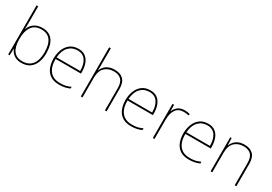

<svg xmlns="http://www.w3.org/2000/svg" viewBox="28 -1662 3647 2573"><g transform="rotate(30 1852.0 -375.0)"><path d="M115 -525Q115 -501 114.5 -466Q114 -431 113 -406H115Q132 -464 183.5 -501.5Q235 -539 311 -539Q416 -539 470 -469.5Q524 -400 524 -266Q524 -190 500.5 -127.5Q477 -65 426.5 -27.5Q376 10 295 10Q224 10 179.5 -22.5Q135 -55 117 -104H115L111 0H89V-760H115ZM311 -514Q211 -514 163 -447Q115 -380 115 -263V-253Q115 -137 159.5 -76Q204 -15 295 -15Q394 -15 445.5 -80.5Q497 -146 497 -266Q497 -514 311 -514Z M870 -538Q938 -538 980 -505Q1022 -472 1042 -416.5Q1062 -361 1062 -291V-266H669Q668 -145 722 -80Q776 -15 879 -15Q927 -15 961.5 -22Q996 -29 1042 -50V-23Q1004 -6 965.5 2Q927 10 879 10Q796 10 743.5 -25Q691 -60 666.5 -121Q642 -182 642 -259Q642 -334 667 -397.5Q692 -461 742.5 -499.5Q793 -538 870 -538ZM870 -513Q786 -513 732.5 -456.5Q679 -400 670 -291H1035Q1036 -390 995 -451.5Q954 -513 870 -513Z M1239 -496Q1239 -474 1238.5 -456.5Q1238 -439 1237 -417H1239Q1250 -449 1274 -476.5Q1298 -504 1337 -521Q1376 -538 1432 -538Q1518 -538 1565 -491Q1612 -444 1612 -346V0H1586V-345Q1586 -433 1545.5 -473Q1505 -513 1432 -513Q1346 -513 1292.5 -461.5Q1239 -410 1239 -302V0H1213V-760H1239Z M1983 -538Q2051 -538 2093 -505Q2135 -472 2155 -416.5Q2175 -361 2175 -291V-266H1782Q1781 -145 1835 -80Q1889 -15 1992 -15Q2040 -15 2074.5 -22Q2109 -29 2155 -50V-23Q2117 -6 2078.5 2Q2040 10 1992 10Q1909 10 1856.5 -25Q1804 -60 1779.5 -121Q1755 -182 1755 -259Q1755 -334 1780 -397.5Q1805 -461 1855.5 -499.5Q1906 -538 1983 -538ZM1983 -513Q1899 -513 1845.5 -456.5Q1792 -400 1783 -291H2148Q2149 -390 2108 -451.5Q2067 -513 1983 -513Z M2514 -536Q2538 -536 2557.5 -533Q2577 -530 2595 -525L2589 -501Q2570 -506 2553.5 -508.5Q2537 -511 2514 -511Q2431 -511 2392 -453Q2353 -395 2353 -297V0H2327V-528H2351L2353 -427H2355Q2369 -473 2409.5 -504.5Q2450 -536 2514 -536Z M2878 -538Q2946 -538 2988 -505Q3030 -472 3050 -416.5Q3070 -361 3070 -291V-266H2677Q2676 -145 2730 -80Q2784 -15 2887 -15Q2935 -15 2969.5 -22Q3004 -29 3050 -50V-23Q3012 -6 2973.5 2Q2935 10 2887 10Q2804 10 2751.5 -25Q2699 -60 2674.5 -121Q2650 -182 2650 -259Q2650 -334 2675 -397.5Q2700 -461 2750.5 -499.5Q2801 -538 2878 -538ZM2878 -513Q2794 -513 2740.5 -456.5Q2687 -400 2678 -291H3043Q3044 -390 3003 -451.5Q2962 -513 2878 -513Z M3440 -538Q3526 -538 3573 -491Q3620 -444 3620 -346V0H3594V-345Q3594 -433 3553.5 -473Q3513 -513 3440 -513Q3354 -513 3300.5 -461.5Q3247 -410 3247 -302V0H3221V-528H3242L3246 -417H3248Q3260 -448 3283.5 -475.5Q3307 -503 3345.5 -520.5Q3384 -538 3440 -538Z"/></g></svg>

Font: Noto Sans Tamil Thin
Style: Regular
Weight: 100
Designer: Jelle Bosma - Monotype Design Team
Foundry: Monotype Imaging Inc.
Version: Version 2.004; ttfautohint (v1.8.4.7-5d5b)